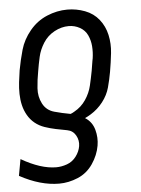

<svg xmlns="http://www.w3.org/2000/svg" viewBox="-58 -580 612 835"><g transform="rotate(-5 247.5 -162.5)"><path d="M167 213Q85 213 -5 164L8 92Q93 141 160 141Q183 141 207 132.5Q231 124 247 103Q263 82 267 58Q271 33 258.5 11Q246 -11 221 -15.5Q196 -20 172 -25Q148 -30 124.5 -38Q101 -46 82.5 -61Q64 -76 52 -97Q40 -118 34.5 -141.5Q29 -165 28.5 -190.5Q28 -216 31 -241.5Q34 -267 38 -293Q46 -337 58.5 -381Q71 -425 102.5 -463Q134 -501 178 -519.5Q222 -538 267 -538Q307 -538 344 -524Q381 -510 404.5 -480.5Q428 -451 436.5 -412.5Q445 -374 440.5 -333Q436 -292 429 -252Q423 -218 414 -185Q405 -152 382.5 -123Q360 -94 329 -75Q316 -67 303 -61L305 -60Q334 -41 343.5 -6.5Q353 28 347 63Q340 104 314.5 141.5Q289 179 248.5 196Q208 213 167 213ZM243 -85Q251 -88 259 -93Q290 -110 309.5 -139Q329 -168 336.5 -200Q344 -232 350 -264Q354 -285 357 -307L359 -317Q363 -344 361 -370Q359 -396 348.5 -418.5Q338 -441 315.5 -453.5Q293 -466 267 -466Q235 -466 204.5 -449.5Q174 -433 155.5 -404Q137 -375 130 -344Q123 -313 118 -282Q111 -245 108.5 -208.5Q106 -172 122 -141Q138 -110 172.5 -100.5Q207 -91 241 -85Z"/></g></svg>

Font: Iosevka SS08
Style: Italic
Weight: 400
Italic angle: -10°
Monospace: yes
Designer: Belleve Invis
Foundry: Belleve Invis
Version: 2.1.0; ttfautohint (v1.8.2)